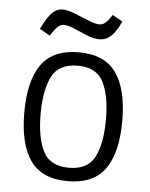

<svg xmlns="http://www.w3.org/2000/svg" viewBox="-49 -687 573 732"><g transform="rotate(5 237.5 -321.0)"><path d="M237.3 4.9Q138.7 4.9 94.2 -57.9Q49.8 -120.6 49.8 -241.7Q49.8 -362.8 94.2 -425.5Q138.7 -488.3 237.3 -488.3Q335.9 -488.3 380.4 -425.5Q424.8 -362.8 424.8 -241.7Q424.8 -120.6 380.4 -57.9Q335.9 4.9 237.3 4.9ZM237.3 -46.4Q309.6 -46.4 335.9 -98.6Q362.3 -150.9 362.3 -241.7Q362.3 -332.5 335.9 -384.8Q309.6 -437 237.3 -437Q165 -437 138.7 -384.8Q112.3 -332.5 112.3 -241.7Q112.3 -150.9 138.7 -98.6Q165 -46.4 237.3 -46.4ZM120.6 -542 81.1 -564.5Q105 -611.8 122.3 -628.7Q139.6 -645.5 161.1 -645.5Q180.2 -645.5 208 -634.5Q235.8 -623.5 262.7 -612.3Q289.6 -601.1 305.7 -601.1Q317.9 -601.1 328.6 -610.1Q339.4 -619.1 353 -641.1L392.1 -619.6Q373.5 -579.1 354.5 -561.8Q335.4 -544.4 309.6 -544.4Q288.6 -544.4 262.5 -555.2Q236.3 -565.9 211.9 -576.7Q187.5 -587.4 171.4 -587.4Q158.7 -587.4 147.5 -576.9Q136.2 -566.4 120.6 -542Z"/></g></svg>

Font: Anaheim
Style: Regular
Weight: 400
Designer: Vernon Adams
Foundry: Vernon Adams
Version: Version 2.001